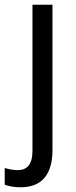

<svg xmlns="http://www.w3.org/2000/svg" viewBox="-60 -556 321 816"><path d="M27 240C120 240 163 183 163 81V-536H78V84C78 145 54 167 15 167C-5 167 -23 163 -40 158V229C-24 235 -1 240 27 240Z"/></svg>

Font: Noto Sans Sinhala UI SemiCondensed
Style: Regular
Weight: 400
Width: 4
Designer: Jelle Bosma - Monotype Design Team
Foundry: Monotype Imaging Inc.
Version: Version 2.006